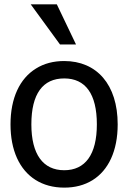

<svg xmlns="http://www.w3.org/2000/svg" viewBox="-20 -838 583 873"><path d="M238.3 -818.4H119.6L252.9 -635.7H325.7ZM515.1 -272.5C515.1 -454.1 419.4 -560.5 272 -560.5C223.1 -560.5 180.2 -549.3 143.6 -526.4C69.8 -481 27.8 -392.1 27.8 -272.5C27.8 -213.9 37.6 -163.1 57.1 -119.6C96.2 -33.2 171.9 15.1 272 15.1C321.3 15.1 363.8 3.9 400.4 -18.6C473.1 -63.5 515.1 -151.9 515.1 -272.5ZM420.4 -272.5C420.4 -135.3 367.7 -64 272 -64C175.8 -64 122.6 -136.2 122.6 -272.5C122.6 -411.6 174.8 -481.4 272 -481.4C368.2 -481.4 420.4 -411.6 420.4 -272.5Z"/></svg>

Font: SG Kara Light
Style: Regular
Weight: 400
Designer: Damoon Khanjanzadeh
Version: Version 1.000